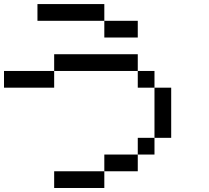

<svg xmlns="http://www.w3.org/2000/svg" viewBox="-20 -937 1040 957"><path d="M0 -500V-583.3H250V-500ZM750 -166.7H666.7V-250H750ZM750 -250V-500H833.3V-250ZM750 -583.3V-500H666.7V-583.3ZM166.7 -833.3V-916.7H500V-833.3ZM500 -83.3V-166.7H666.7V-83.3ZM500 0H250V-83.3H500ZM500 -833.3H666.7V-750H500ZM666.7 -583.3H250V-666.7H666.7Z"/></svg>

Font: GalmuriMono11 Regular
Style: Regular
Weight: 400
Designer: Lee Minseo (quiple)
Version: Version 2.399;hotconv 1.1.1;makeotfexe 2.6.0 DEVELOPMENT